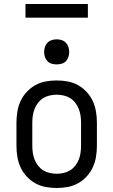

<svg xmlns="http://www.w3.org/2000/svg" viewBox="-20 -929 565 957"><path d="M262 8Q235 8 207.5 3Q180 -2 156 -15.5Q132 -29 113 -49.5Q94 -70 82.5 -95Q71 -120 66.5 -147.5Q62 -175 62 -202V-318Q62 -345 66.5 -372.5Q71 -400 82.5 -425Q94 -450 113 -470.5Q132 -491 156 -504.5Q180 -518 207.5 -523Q235 -528 262 -528Q290 -528 317.5 -523Q345 -518 369 -504.5Q393 -491 412 -470.5Q431 -450 442.5 -425Q454 -400 458.5 -372.5Q463 -345 463 -318V-202Q463 -175 458.5 -147.5Q454 -120 442.5 -95Q431 -70 412 -49.5Q393 -29 369 -15.5Q345 -2 317.5 3Q290 8 262 8ZM263 -63Q280 -63 297.5 -67Q315 -71 329.5 -80Q344 -89 355 -103Q366 -117 372.5 -133.5Q379 -150 381.5 -167.5Q384 -185 384 -202V-318Q384 -335 381.5 -352.5Q379 -370 372.5 -386.5Q366 -403 355 -417Q344 -431 329.5 -440Q315 -449 297.5 -453Q280 -457 263 -457Q245 -457 227.5 -453Q210 -449 195.5 -440Q181 -431 170 -417Q159 -403 152.5 -386.5Q146 -370 143.5 -352.5Q141 -335 141 -318V-202Q141 -185 143.5 -167.5Q146 -150 152.5 -133.5Q159 -117 170 -103Q181 -89 195.5 -80Q210 -71 227.5 -67Q245 -63 263 -63ZM262 -608Q250 -608 237.5 -611.5Q225 -615 216.5 -624Q208 -633 204 -645Q200 -657 200 -670Q200 -683 204 -695Q208 -707 216.5 -716Q225 -725 237.5 -729Q250 -733 263 -733Q275 -733 287.5 -729Q300 -725 308.5 -716Q317 -707 321 -695Q325 -683 325 -670Q325 -657 321 -645Q317 -633 308.5 -624Q300 -615 287.5 -611.5Q275 -608 262 -608ZM107 -841V-909H418V-841Z"/></svg>

Font: Iosevka Pride
Style: Regular
Weight: 400
Monospace: yes
Designer: Belleve Invis
Foundry: Belleve Invis
Version: Version 30.3.1; ttfautohint (v1.8.4)